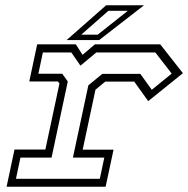

<svg xmlns="http://www.w3.org/2000/svg" viewBox="-20 -708 714 728"><path d="M5 0 35 -141H152L205.5 -391.5L199.5 -399H91L121 -540H267.5L293 -500L340 -540H587.5L673.5 -430.5L542 -324.5L489 -398.5H379L342 -368L293.5 -140.5H410.5L380.5 0ZM40.5 -30H358.5L375.5 -110.5H256.5L315 -384.5L368 -428H512L555.5 -367.5L631 -429L569 -509H345L285 -459L250.5 -509H142.5L125.5 -428.5H216L237 -399L175.5 -110.5H57.5ZM232.5 -556 382.5 -688H526L356 -556ZM288 -576.5H350.5L464.5 -667H391Z"/></svg>

Font: Tourney Expanded Light
Style: Italic
Weight: 300
Width: 7
Italic angle: -12°
Designer: Tyler Finck
Foundry: Etcetera Type Co
Version: Version 1.010; ttfautohint (v1.8.3)